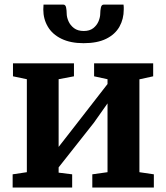

<svg xmlns="http://www.w3.org/2000/svg" viewBox="-20 -838 744 858"><path d="M36.5 0V-59L100 -68.5V-484L38 -497V-555H310.5V-497L242 -484V-181.5L302 -258.5L460.5 -462.5V-484L400.5 -497V-555H664.5V-497L603 -483.5V-68.5L667.5 -59V0H392.5V-59L460.5 -68.5V-376L399.5 -289.5L242 -90V-66.5L302.5 -59V0ZM262.5 -817.5Q273 -817.5 275.5 -804Q278 -790.5 278 -778Q278 -761.5 286 -743.2Q294 -725 310.8 -712.2Q327.5 -699.5 354.5 -699.5Q380.5 -699.5 396.8 -712.2Q413 -725 420.5 -743.2Q428 -761.5 428 -778Q428 -790.5 430.8 -804Q433.5 -817.5 444 -817.5H532Q533 -813.5 533 -806.5Q533 -799.5 533 -795.5Q533 -753 513.8 -718.8Q494.5 -684.5 454.8 -664.8Q415 -645 353.5 -645Q295 -645 254.5 -664.8Q214 -684.5 193.8 -718.8Q173.5 -753 173.5 -795.5Q173.5 -801 174 -806.5Q174.5 -812 174.5 -817.5Z"/></svg>

Font: Merriweather 20pt
Style: Bold
Weight: 700
Version: Version 2.100